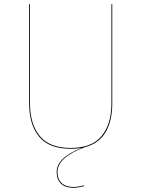

<svg xmlns="http://www.w3.org/2000/svg" viewBox="-20 -700 675 915"><path d="M515 -680V-206Q515 -126 484 -71.5Q453 -17 386 1Q254 49 254 120Q254 154 274 172.5Q294 191 328 191Q353 191 381 183V187Q352 195 328 195Q292 195 271 175.5Q250 156 250 120Q250 51 369 5Q348 9 317 9Q213 9 166 -49Q119 -107 119 -206V-680H123V-206Q123 -109 169.5 -52Q216 5 317 5Q418 5 464.5 -52Q511 -109 511 -206V-680Z"/></svg>

Font: FiraGO Four
Style: Regular
Weight: 100
Designer: bBox Type
Foundry: bBox Type GmbH
Version: Version 1.001